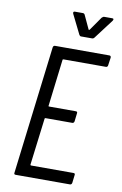

<svg xmlns="http://www.w3.org/2000/svg" viewBox="-97 -949 638 1004"><g transform="rotate(10 221.5 -447.0)"><path d="M427 -638H202Q200 -638 198.5 -637Q197 -636 197 -634L167 -386Q166 -385 167 -383.5Q168 -382 170 -382H312Q322 -382 320 -372L315 -329Q313 -319 304 -319H162Q158 -319 158 -315L127 -66Q127 -62 131 -62H356Q366 -62 364 -52L359 -10Q357 0 348 0H60Q50 0 52 -10L135 -690Q137 -700 146 -700H434Q443 -700 443 -690L437 -648Q437 -644 434 -641Q431 -638 427 -638ZM209 -887Q209 -894 217 -894H259Q267 -894 270 -887L304 -814Q304 -813 306 -813Q308 -813 309 -814L360 -887Q367 -894 373 -894H415Q427 -894 420 -882L342 -779Q337 -772 330 -772H271Q265 -772 261 -779L210 -882Q209 -884 209 -887Z"/></g></svg>

Font: Barlow Condensed
Style: Italic
Weight: 400
Width: 3
Italic angle: -7°
Designer: Jeremy Tribby
Foundry: Tribby Type
Version: Version 1.408